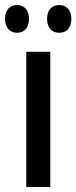

<svg xmlns="http://www.w3.org/2000/svg" viewBox="-43 -747 305 767"><path d="M-23 -672C-23 -635 -2 -616 25 -616C53 -616 73 -635 73 -672C73 -707 53 -727 25 -727C-2 -727 -23 -709 -23 -672ZM145 -672C145 -635 165 -616 194 -616C222 -616 242 -635 242 -672C242 -707 222 -727 194 -727C166 -727 145 -709 145 -672ZM158 0V-540H62V0Z"/></svg>

Font: Noto Sans Khmer ExtraCondensed Medium
Style: Regular
Weight: 500
Width: 2
Designer: Danh Hong and the Monotype Design Team
Foundry: Monotype Imaging Inc.
Version: Version 2.004